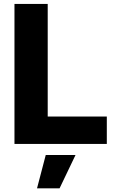

<svg xmlns="http://www.w3.org/2000/svg" viewBox="-20 -748 605 998"><path d="M55.2 0V-727.5H228V-142.1H535.2V0ZM172.4 231 217.8 57.6H372.6L289.6 231Z"/></svg>

Font: Inter 17pt ExtraBold
Style: Regular
Weight: 800
Version: Version 4.001;git-66647c0bb